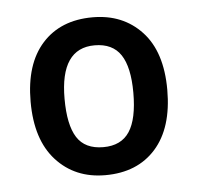

<svg xmlns="http://www.w3.org/2000/svg" viewBox="-36 -759 430 417"><g transform="rotate(-5 179.0 -550.0)"><path d="M328 -551Q328 -468 288 -423Q248 -378 178 -378Q112 -378 71 -423Q30 -468 30 -551Q30 -633 70 -677.5Q110 -722 180 -722Q246 -722 287 -678Q328 -634 328 -551ZM104 -551Q104 -494 121.5 -466.5Q139 -439 179 -439Q218 -439 236 -466.5Q254 -494 254 -551Q254 -607 236 -634Q218 -661 179 -661Q104 -661 104 -551Z"/></g></svg>

Font: Noto Sans Telugu SemiCondensed Medium
Style: Regular
Weight: 500
Width: 4
Designer: Jelle Bosma - Monotype Design Team
Foundry: Monotype Imaging Inc.
Version: Version 2.005; ttfautohint (v1.8.4.7-5d5b)